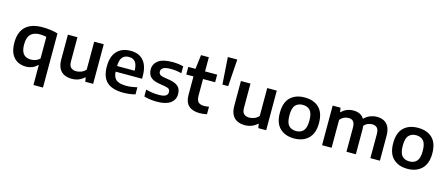

<svg xmlns="http://www.w3.org/2000/svg" viewBox="-58 -1570 5952 2552"><g transform="rotate(15 2918.0 -294.0)"><path d="M435 220V-53.5H428.5Q400.5 -24 360.2 -7Q320 10 269.5 10Q207.5 10 156.2 -17.8Q105 -45.5 74.5 -105Q44 -164.5 44 -259.5Q44 -405 122.5 -479.2Q201 -553.5 356.5 -553.5Q409.5 -553.5 465 -546Q520.5 -538.5 566 -524.5V220ZM314.5 -97.5Q347 -97.5 379 -109Q411 -120.5 435 -145V-442.5Q417 -447 394 -450Q371 -453 345 -453Q262 -453 218.8 -409.5Q175.5 -366 175.5 -270Q175.5 -204.5 193.2 -167Q211 -129.5 242.2 -113.5Q273.5 -97.5 314.5 -97.5Z M903 9Q844.5 9 799.8 -12.5Q755 -34 729.5 -81.2Q704 -128.5 704 -206V-545H835.5V-213.5Q835.5 -151.5 862.8 -127.5Q890 -103.5 935 -103.5Q969 -103.5 1004.8 -117.5Q1040.5 -131.5 1066 -161V-545H1197.5V0H1089L1080 -56.5H1074Q1003 9 903 9Z M1613 10Q1461.5 10 1387.2 -57.5Q1313 -125 1313 -272Q1313 -409 1379.8 -481.2Q1446.5 -553.5 1567.5 -553.5Q1684.5 -553.5 1746.2 -480.8Q1808 -408 1808 -268.5V-234H1444Q1448 -155 1491 -121.8Q1534 -88.5 1631.5 -88.5Q1665 -88.5 1702.2 -93.8Q1739.5 -99 1777.5 -108V-10.5Q1733 0.5 1692.5 5.2Q1652 10 1613 10ZM1566 -469Q1508.5 -469 1477 -432.8Q1445.5 -396.5 1443.5 -311.5H1685Q1683.5 -396 1653.2 -432.5Q1623 -469 1566 -469Z M2078.5 10Q2029.5 10 1984 4Q1938.5 -2 1898.5 -14V-109Q1984 -84.5 2077.5 -84.5Q2144.5 -84.5 2171.8 -102.8Q2199 -121 2199 -153.5Q2199 -180 2184.5 -194.2Q2170 -208.5 2131.5 -215.5L2040 -231Q1957.5 -245 1922 -283.5Q1886.5 -322 1886.5 -385Q1886.5 -460 1948.2 -506.8Q2010 -553.5 2142.5 -553.5Q2225 -553.5 2293.5 -535V-439.5Q2223 -459 2144.5 -459Q2066 -459 2038.5 -438.5Q2011 -418 2011 -389Q2011 -366.5 2025 -351Q2039 -335.5 2077 -328.5L2168.5 -313Q2246.5 -299.5 2285 -264.2Q2323.5 -229 2323.5 -159.5Q2323.5 -81 2261 -35.5Q2198.5 10 2078.5 10Z M2663.5 10Q2565.5 10 2512.8 -38.2Q2460 -86.5 2460 -188.5V-440.5H2360.5V-545H2460L2483.5 -740H2591.5V-545H2758V-440.5H2591.5V-211.5Q2591.5 -148 2617.8 -123Q2644 -98 2698 -98Q2725.5 -98 2763.5 -105.5V-1.5Q2740.5 3.5 2714.8 6.8Q2689 10 2663.5 10Z M2859.5 -435.5 2834.5 -808H2964.5L2939 -435.5Z M3284 9Q3225.5 9 3180.8 -12.5Q3136 -34 3110.5 -81.2Q3085 -128.5 3085 -206V-545H3216.5V-213.5Q3216.5 -151.5 3243.8 -127.5Q3271 -103.5 3316 -103.5Q3350 -103.5 3385.8 -117.5Q3421.5 -131.5 3447 -161V-545H3578.5V0H3470L3461 -56.5H3455Q3384 9 3284 9Z M3963 10Q3840.5 10 3767.2 -59.8Q3694 -129.5 3694 -272Q3694 -414 3766 -483.8Q3838 -553.5 3963 -553.5Q4088.5 -553.5 4160.2 -484Q4232 -414.5 4232 -272.5Q4232 -131 4158.5 -60.5Q4085 10 3963 10ZM3963 -92Q4027.5 -92 4064 -132.2Q4100.5 -172.5 4100.5 -271.5Q4100.5 -372 4063.8 -412Q4027 -452 3963 -452Q3899 -452 3862.2 -412Q3825.5 -372 3825.5 -273Q3825.5 -172.5 3862 -132.2Q3898.5 -92 3963 -92Z M4347.5 0V-545H4456L4465 -487.5H4472Q4535.5 -553.5 4635 -553.5Q4682 -553.5 4720 -536Q4758 -518.5 4781 -479.5Q4821.5 -520 4867.2 -536.8Q4913 -553.5 4957.5 -553.5Q5012 -553.5 5054 -532Q5096 -510.5 5119.8 -463.2Q5143.5 -416 5143.5 -338V0H5012.5V-331Q5012.5 -393 4987.2 -417Q4962 -441 4921.5 -441Q4891.5 -441 4861.8 -429.2Q4832 -417.5 4809.5 -390Q4812.5 -367 4812.5 -341V0H4683.5V-331Q4683.5 -393 4659.8 -417Q4636 -441 4595.5 -441Q4563.5 -441 4532.5 -426.8Q4501.5 -412.5 4479 -382.5V0Z M5522.5 10Q5400 10 5326.8 -59.8Q5253.5 -129.5 5253.5 -272Q5253.5 -414 5325.5 -483.8Q5397.5 -553.5 5522.5 -553.5Q5648 -553.5 5719.8 -484Q5791.5 -414.5 5791.5 -272.5Q5791.5 -131 5718 -60.5Q5644.5 10 5522.5 10ZM5522.5 -92Q5587 -92 5623.5 -132.2Q5660 -172.5 5660 -271.5Q5660 -372 5623.2 -412Q5586.5 -452 5522.5 -452Q5458.5 -452 5421.8 -412Q5385 -372 5385 -273Q5385 -172.5 5421.5 -132.2Q5458 -92 5522.5 -92Z"/></g></svg>

Font: Encode Sans Semi Expanded SemiBold
Style: Regular
Weight: 600
Width: 6
Designer: Multiple Designers
Foundry: Impallari Type
Version: Version 3.000; ttfautohint (v1.8.3) -l 8 -r 50 -G 200 -x 14 